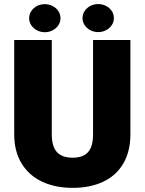

<svg xmlns="http://www.w3.org/2000/svg" viewBox="-20 -906 707 936"><path d="M49.3 0ZM615.7 -251.5Q615.7 -168.5 581.5 -109.6Q547.4 -50.8 483.9 -20.5Q420.4 9.8 334 9.8Q248.5 9.8 184.3 -20.8Q120.1 -51.3 84.7 -110.1Q49.3 -168.9 49.3 -251.5V-710.9H232.4V-251.5Q232.4 -191.4 257.8 -164.3Q283.2 -137.2 334 -137.2Q384.8 -137.2 409.2 -164.3Q433.6 -191.4 433.6 -251.5V-710.9H615.7ZM535.2 -817.9Q535.2 -798.8 524.7 -783.2Q514.2 -767.6 496.6 -758.5Q479 -749.5 458.5 -749.5Q438 -749.5 420.7 -758.5Q403.3 -767.6 392.8 -783.2Q382.3 -798.8 382.3 -817.9Q382.3 -836.9 392.8 -852.5Q403.3 -868.2 420.7 -877.2Q438 -886.2 458.5 -886.2Q479 -886.2 496.6 -877.2Q514.2 -868.2 524.7 -852.5Q535.2 -836.9 535.2 -817.9ZM274.9 -817.4Q274.9 -798.3 264.4 -782.7Q253.9 -767.1 236.3 -758.1Q218.8 -749 198.2 -749Q177.7 -749 160.4 -758.1Q143.1 -767.1 132.6 -782.7Q122.1 -798.3 122.1 -817.4Q122.1 -836.4 132.6 -852.1Q143.1 -867.7 160.4 -876.7Q177.7 -885.7 198.2 -885.7Q218.8 -885.7 236.3 -876.7Q253.9 -867.7 264.4 -852.1Q274.9 -836.4 274.9 -817.4Z"/></svg>

Font: Heebo Black
Style: Regular
Weight: 900
Designer: Oded Ezer
Foundry: Meir Sadan
Version: Version 2.001; ttfautohint (v1.5.14-ce02) -l 8 -r 50 -G 200 